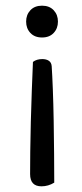

<svg xmlns="http://www.w3.org/2000/svg" viewBox="-20 -487 290 676"><path d="M86 126Q86 96 86.5 47Q87 -2 88.5 -57.5Q90 -113 92 -169Q94 -225 96 -269Q109 -279 129 -279Q143 -279 152 -273Q161 -267 162 -254Q164 -225 166 -173Q168 -121 169 -62Q170 -3 170.5 55.5Q171 114 171 156Q150 169 126 169Q86 169 86 126ZM184 -411Q184 -387 169 -371Q154 -355 128 -355Q102 -355 87 -371Q72 -387 72 -411Q72 -435 87 -451Q102 -467 128 -467Q154 -467 169 -451Q184 -435 184 -411Z"/></svg>

Font: Baloo 2
Style: Regular
Weight: 400
Designer: Sarang Kulkarni and Ek Type
Foundry: Ek Type
Version: Version 1.640;hotconv 1.0.111;makeotfexe 2.5.65597; ttfautoh